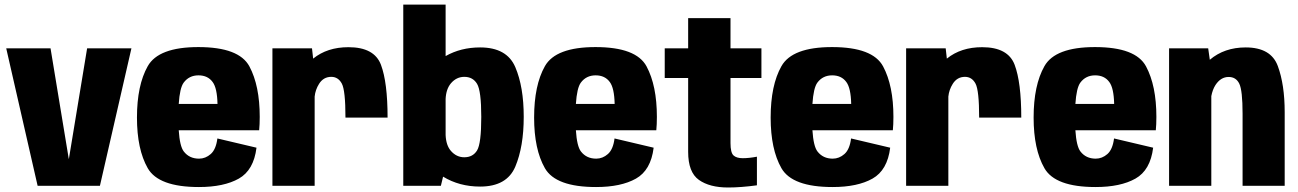

<svg xmlns="http://www.w3.org/2000/svg" viewBox="-20 -805 5626 832"><path d="M143 0 7 -595.5H199L278 -116.5H278.5L357.5 -595.5H549.5L413 0Z M842 5.5Q667 5.5 620.2 -76.2Q573.5 -158 573.5 -295.5Q573.5 -435.5 620.2 -518.2Q667 -601 839.5 -601Q1016 -601 1060.8 -517.2Q1105.5 -433.5 1105.5 -298.5Q1105.5 -265.5 1103 -240.5H754.5Q759 -171 776.5 -148.5Q800.5 -117.5 842.5 -117.5Q870.5 -117.5 893.2 -137.5Q916 -157.5 922 -205L1091.5 -165Q1079.5 -67.5 1014.8 -31Q950 5.5 842 5.5ZM754.5 -354.5H922.5Q921 -423.5 901.5 -449.5Q880.5 -478.5 840 -478.5Q799.5 -478.5 776 -447Q759 -424 754.5 -354.5Z M1477 -295.5Q1477 -413.5 1461.2 -442.8Q1445.5 -472 1415.5 -472Q1381.5 -472 1362.5 -441.5Q1346.5 -416 1343.5 -386.5V0H1160.5V-595.5H1332L1337 -551Q1398 -600.5 1490 -600.5Q1602 -600.5 1630.8 -524.2Q1659.5 -448 1659.5 -295.5Z M1727.5 0V-785H1911V-562Q1977 -599.5 2060.5 -599.5Q2176.5 -599.5 2213 -514Q2249.5 -428.5 2249.5 -299Q2249.5 -169.5 2213 -83Q2176.5 3.5 2060.5 3.5Q1970.5 3.5 1900 -39.5L1890.5 0ZM1911 -376V-220Q1913 -175 1934 -151Q1958 -123.5 1992 -123.5Q2029 -123.5 2047.2 -153Q2065.5 -182.5 2065.5 -298.5Q2065.5 -411.5 2047.2 -441.8Q2029 -472 1992 -472Q1958 -472 1934 -444Q1913 -419 1911 -376Z M2563 5.5Q2388 5.5 2341.2 -76.2Q2294.5 -158 2294.5 -295.5Q2294.5 -435.5 2341.2 -518.2Q2388 -601 2560.5 -601Q2737 -601 2781.8 -517.2Q2826.5 -433.5 2826.5 -298.5Q2826.5 -265.5 2824 -240.5H2475.5Q2480 -171 2497.5 -148.5Q2521.5 -117.5 2563.5 -117.5Q2591.5 -117.5 2614.2 -137.5Q2637 -157.5 2643 -205L2812.5 -165Q2800.5 -67.5 2735.8 -31Q2671 5.5 2563 5.5ZM2475.5 -354.5H2643.5Q2642 -423.5 2622.5 -449.5Q2601.5 -478.5 2561 -478.5Q2520.5 -478.5 2497 -447Q2480 -424 2475.5 -354.5Z M3135 7.5Q3055 7.5 3008.5 -25.5Q2962 -58.5 2962 -147V-467H2860.5V-595.5H2962V-726.5H3145.5V-595.5H3279.5V-467H3145.5V-185Q3145.5 -143.5 3158.5 -131.5Q3171.5 -119.5 3198.5 -119.5Q3226 -119.5 3260 -126V-2Q3190 7.5 3135 7.5Z M3588 5.5Q3413 5.5 3366.2 -76.2Q3319.5 -158 3319.5 -295.5Q3319.5 -435.5 3366.2 -518.2Q3413 -601 3585.5 -601Q3762 -601 3806.8 -517.2Q3851.5 -433.5 3851.5 -298.5Q3851.5 -265.5 3849 -240.5H3500.5Q3505 -171 3522.5 -148.5Q3546.5 -117.5 3588.5 -117.5Q3616.5 -117.5 3639.2 -137.5Q3662 -157.5 3668 -205L3837.5 -165Q3825.5 -67.5 3760.8 -31Q3696 5.5 3588 5.5ZM3500.5 -354.5H3668.5Q3667 -423.5 3647.5 -449.5Q3626.5 -478.5 3586 -478.5Q3545.5 -478.5 3522 -447Q3505 -424 3500.5 -354.5Z M4223 -295.5Q4223 -413.5 4207.2 -442.8Q4191.5 -472 4161.5 -472Q4127.5 -472 4108.5 -441.5Q4092.5 -416 4089.5 -386.5V0H3906.5V-595.5H4078L4083 -551Q4144 -600.5 4236 -600.5Q4348 -600.5 4376.8 -524.2Q4405.5 -448 4405.5 -295.5Z M4727.5 5.5Q4552.5 5.5 4505.8 -76.2Q4459 -158 4459 -295.5Q4459 -435.5 4505.8 -518.2Q4552.5 -601 4725 -601Q4901.5 -601 4946.2 -517.2Q4991 -433.5 4991 -298.5Q4991 -265.5 4988.5 -240.5H4640Q4644.5 -171 4662 -148.5Q4686 -117.5 4728 -117.5Q4756 -117.5 4778.8 -137.5Q4801.5 -157.5 4807.5 -205L4977 -165Q4965 -67.5 4900.2 -31Q4835.5 5.5 4727.5 5.5ZM4640 -354.5H4808Q4806.5 -423.5 4787 -449.5Q4766 -478.5 4725.5 -478.5Q4685 -478.5 4661.5 -447Q4644.5 -424 4640 -354.5Z M5046 0V-595.5H5215.5L5222.5 -546Q5285.5 -599.5 5378 -599.5Q5487.5 -599.5 5517.2 -518.8Q5547 -438 5547 -319V0H5364.5V-312Q5364.5 -413.5 5350.2 -442.5Q5336 -471.5 5304 -471.5Q5270 -471.5 5247 -436.5Q5234.5 -417 5229 -388.5V0Z"/></svg>

Font: Anybody ExtraBold
Style: Regular
Weight: 800
Designer: Tyler Finck
Foundry: Etcetera Type Company
Version: Version 1.010; ttfautohint (v1.8.3) -l 8 -r 50 -G 200 -x 14 